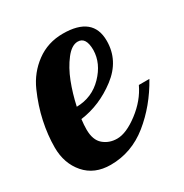

<svg xmlns="http://www.w3.org/2000/svg" viewBox="-144 -610 682 710"><g transform="rotate(-30 197.0 -254.5)"><path d="M117 -158Q117 -113 141 -92.5Q165 -72 199 -72Q238 -72 290 -111.5Q342 -151 367 -204H412Q363 -116 291 -58Q219 0 130 0Q61 0 21.5 -45.5Q-18 -91 -18 -159Q-18 -212 -6 -268Q6 -324 31 -380.5Q56 -437 105 -473Q154 -509 218 -509Q346 -509 346 -405Q346 -321 274.5 -266.5Q203 -212 120 -201Q117 -177 117 -158ZM286 -400Q286 -456 251 -456Q225 -456 199.5 -423Q174 -390 156.5 -345Q139 -300 128 -249Q194 -250 239.5 -297Q285 -344 286 -400Z"/></g></svg>

Font: Lobster 1.3
Style: Regular
Weight: 400
Designer: Pablo Impallari
Foundry: Pablo Impallari. www.impallari.com
Version: Version 1.003 2010